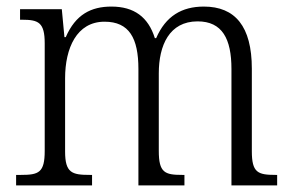

<svg xmlns="http://www.w3.org/2000/svg" viewBox="-20 -564 888 584"><path d="M29 0H260V-32H253C199 -32 178 -38 178 -103V-326C178 -417 213 -498 298 -498C373 -498 401 -448 401 -354V0H541V-32H534C481 -32 463 -39 463 -105V-341C463 -426 495 -499 581 -499C656 -499 684 -446 684 -354V0H823V-32H818C764 -32 746 -39 746 -104V-355C746 -484 695 -544 600 -544C533 -544 484 -515 455 -448H451C431 -512 388 -544 319 -544C257 -544 210 -520 180 -451H176L168 -536H41V-504H47C97 -504 116 -496 116 -432V-105C116 -39 98 -32 44 -32H29Z"/></svg>

Font: Noto Serif Sinhala SemiCondensed Light
Style: Regular
Weight: 300
Width: 4
Designer: Jelle Bosma - Monotype Design Team
Foundry: Monotype Imaging Inc.
Version: Version 2.007